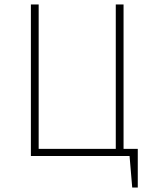

<svg xmlns="http://www.w3.org/2000/svg" viewBox="-20 -702 722 864"><path d="M600 -32V142H575L563 0H119V-682H154V-32H501V-682H536V-32Z"/></svg>

Font: FiraSans
Style: Regular
Weight: 200
Designer: Carrois Corporate & Edenspiekermann AG
Foundry: Carrois Corporate GbR & Edenspiekermann AG
Version: Version 3.106;PS 003.106;hotconv 1.0.70;makeotf.lib2.5.58329